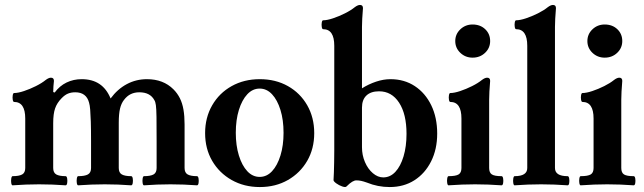

<svg xmlns="http://www.w3.org/2000/svg" viewBox="-20 -745 2601 776"><path d="M31 4Q27 4 25.5 -4.9Q24 -13.8 25.5 -23.4Q27 -33 31 -33Q56.9 -33 69.5 -39.9Q82 -46.9 82 -66V-266Q82 -333 37 -333Q33 -333 31.5 -342Q30 -351 31.5 -360Q33 -369 37 -369Q53 -369 77 -377Q101 -385 125 -397Q149 -409 165 -422Q177 -431 186 -431Q198 -431 198 -418Q197 -406 196 -396.5Q195 -387 195 -373L201 -371Q221 -398 249 -411.5Q277 -425 310 -425Q353 -425 382 -405.5Q411 -386 427 -347Q455 -385 492.5 -405Q530 -425 574 -425Q640 -425 681 -384Q697 -368 707 -348Q717 -328 721.5 -302Q726 -276 726 -242V-66Q726 -46.9 738.5 -39.9Q751 -33 776 -33Q781 -33 782.5 -23.4Q784 -13.8 782.5 -4.9Q781 4 776 4Q749.3 2 722.7 1Q696 0 669 0Q642 0 615.5 1Q589 2 562 4Q558 4 556.5 -4.9Q555 -13.8 556.5 -23.4Q558 -33 562 -33Q587.9 -33 600.5 -39.9Q613 -46.9 613 -66V-173Q613 -239 612.5 -272.5Q612 -306 610 -320Q608 -334 604 -340Q587 -372 543 -372Q524 -372 508.6 -364.6Q493.3 -357.3 481 -341Q470 -327 465 -305.5Q460 -284 460 -249V-66Q460 -46.9 472.5 -39.9Q485 -33 510 -33Q515 -33 516.5 -23.8Q518 -14.5 516.5 -5.2Q515 4 510 4Q484 2 457.2 1Q430.5 0 403.2 0Q377 0 350 1Q323 2 296 4Q292 4 290.5 -4.9Q289 -13.8 290.5 -23.4Q292 -33 296 -33Q322.5 -33 335.2 -39.9Q348 -46.9 348 -66V-174Q348 -223 347 -253.5Q346 -284 344.5 -302Q343 -320 340 -330Q329 -372 284 -372Q267.7 -372 254.8 -366.7Q241.9 -361.4 229 -348Q210.3 -329.1 202.7 -306.9Q195 -284.8 195 -247V-66Q195 -46.9 207.5 -39.9Q220 -33 245 -33Q250 -33 251.5 -23.4Q253 -13.8 251.5 -4.9Q250 4 245 4Q218.3 2 191.7 1Q165 0 138 0Q111 0 84.5 1Q58 2 31 4Z M1030.2 11Q966.5 11 916.2 -17.5Q866 -46 837.5 -95Q809 -144 809 -207Q809 -270 837.6 -319.5Q866.1 -369 916.3 -397Q966.4 -425 1030 -425Q1094 -425 1143.7 -397Q1193.4 -369 1221.7 -319.5Q1250 -270 1250 -207Q1250 -144 1221.7 -95Q1193.4 -46 1143.7 -17.5Q1094 11 1030.2 11ZM1029.5 -30Q1058 -30 1079.5 -53Q1101 -76 1113.5 -116.5Q1126 -157 1126 -208.2Q1126 -260.4 1113.5 -300.7Q1101 -341 1079.5 -364Q1057.9 -387 1029.5 -387Q1001 -387 979.5 -364Q958 -341 945.5 -300.7Q933 -260.4 933 -208.2Q933 -157 945.5 -116.5Q958 -76 979.5 -53Q1001 -30 1029.5 -30Z M1555 11Q1507 11 1463 -7Q1449 -12 1439.5 -14Q1430 -16 1420 -16Q1413 -16 1403.5 -10.5Q1394 -5 1380 9Q1376 13 1363 8.5Q1350 4 1339 -4Q1328 -12 1328 -17Q1329 -31 1329.5 -49Q1330 -67 1330.5 -89.5Q1331 -112 1331 -136V-560Q1331 -627 1286 -627Q1282 -627 1280.5 -636Q1279 -645 1280.5 -654Q1282 -663 1286 -663Q1302 -663 1326 -671Q1350 -679 1374 -691Q1398 -703 1414 -716Q1426 -725 1435 -725Q1447 -725 1447 -712Q1445 -685 1444 -669Q1443 -653 1443 -636V-388Q1470 -405 1500 -415Q1530 -425 1558 -425Q1614 -425 1656.5 -397Q1699 -369 1723 -319.5Q1747 -270 1747 -205Q1747 -142 1722.5 -93Q1698 -44 1655 -16.5Q1612 11 1555 11ZM1529 -28Q1557 -28 1578 -50.5Q1599 -73 1611 -113Q1623 -153 1623 -204Q1623 -284 1593 -330Q1563 -376 1512 -376Q1479 -376 1461 -359Q1443 -342 1443 -310V-150Q1443 -118 1455 -90Q1467 -62 1487 -45Q1507 -28 1529 -28Z M1793 4Q1789 4 1787.5 -5Q1786 -14 1787.5 -23.5Q1789 -33 1793 -33Q1822 -33 1833.5 -40Q1845 -47 1845 -66V-266Q1845 -333 1800 -333Q1796 -333 1794.5 -342Q1793 -351 1794.5 -360Q1796 -369 1800 -369Q1816 -369 1840 -377Q1864 -385 1888 -397Q1912 -409 1928 -422Q1940 -431 1949 -431Q1961 -431 1961 -418Q1959 -391 1958 -375Q1957 -359 1957 -342V-66Q1957 -47 1968 -40Q1979 -33 2007 -33Q2012 -33 2013.5 -23.5Q2015 -14 2013.5 -5Q2012 4 2007 4Q1980 2 1953.5 1Q1927 0 1900 0Q1874 0 1847.5 1Q1821 2 1793 4ZM1890 -512Q1861 -512 1840.5 -531.5Q1820 -551 1820 -579Q1820 -607 1840.5 -626.5Q1861 -646 1890 -646Q1921 -646 1941 -627Q1961 -608 1961 -579Q1961 -551 1940.5 -531.5Q1920 -512 1890 -512Z M2060 4Q2056 4 2054.5 -4.9Q2053 -13.8 2054.5 -23.4Q2056 -33 2060 -33Q2111 -33 2111 -66V-560Q2111 -627 2066 -627Q2062 -627 2060.5 -636Q2059 -645 2060.5 -654Q2062 -663 2066 -663Q2082 -663 2106 -671Q2130 -679 2154 -691Q2178 -703 2194 -716Q2206 -725 2215 -725Q2227 -725 2227 -712Q2225 -685 2224 -669.1Q2223 -653.2 2223 -636.3V-66Q2223 -33 2274 -33Q2279 -33 2280.5 -23.4Q2282 -13.8 2280.5 -4.9Q2279 4 2274 4Q2247.3 2 2220.7 1Q2194 0 2167 0Q2140 0 2113.5 1Q2087 2 2060 4Z M2327 4Q2323 4 2321.5 -5Q2320 -14 2321.5 -23.5Q2323 -33 2327 -33Q2356 -33 2367.5 -40Q2379 -47 2379 -66V-266Q2379 -333 2334 -333Q2330 -333 2328.5 -342Q2327 -351 2328.5 -360Q2330 -369 2334 -369Q2350 -369 2374 -377Q2398 -385 2422 -397Q2446 -409 2462 -422Q2474 -431 2483 -431Q2495 -431 2495 -418Q2493 -391 2492 -375Q2491 -359 2491 -342V-66Q2491 -47 2502 -40Q2513 -33 2541 -33Q2546 -33 2547.5 -23.5Q2549 -14 2547.5 -5Q2546 4 2541 4Q2514 2 2487.5 1Q2461 0 2434 0Q2408 0 2381.5 1Q2355 2 2327 4ZM2424 -512Q2395 -512 2374.5 -531.5Q2354 -551 2354 -579Q2354 -607 2374.5 -626.5Q2395 -646 2424 -646Q2455 -646 2475 -627Q2495 -608 2495 -579Q2495 -551 2474.5 -531.5Q2454 -512 2424 -512Z"/></svg>

Font: Junicode VF
Style: Regular
Weight: 400
Designer: Peter S. Baker
Version: Version 2.213